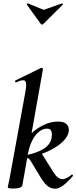

<svg xmlns="http://www.w3.org/2000/svg" viewBox="-20 -1138 464 1167"><path d="M60 8Q41 8 34 5.5Q27 3 27 0Q27 -4 32.5 -26Q38 -48 42 -74L136 -589Q144 -637 131.5 -647Q119 -657 78 -637Q74 -636 72 -642Q70 -648 74 -649L229 -725Q233 -727 237.5 -724Q242 -721 241 -717L150 -205L116 -12Q111 8 60 8ZM317 9Q291 9 271.5 -5.5Q252 -20 228 -58L170 -154Q160 -172 151.5 -175.5Q143 -179 123 -173L228 -214L298 -102Q319 -68 333 -58.5Q347 -49 360 -49Q370 -49 384 -55.5Q398 -62 414 -75Q418 -79 422 -74.5Q426 -70 422 -67Q356 9 317 9ZM123 -173V-191Q181 -203 218.5 -219.5Q256 -236 274.5 -258.5Q293 -281 295 -311Q297 -332 290.5 -344Q284 -356 267 -356Q227 -356 195 -314.5Q163 -273 150 -205L104 -243Q128 -287 164.5 -322Q201 -357 244.5 -378Q288 -399 331 -399Q363 -399 377.5 -389Q392 -379 396 -365Q400 -351 398 -339Q393 -307 359 -274.5Q325 -242 265.5 -215.5Q206 -189 123 -173ZM227 -994 143 -1110Q142 -1112 145 -1115.5Q148 -1119 151 -1117L245 -1078L356 -1117Q358 -1118 361 -1115Q364 -1112 362 -1110L245 -994Q234 -983 227 -994Z"/></svg>

Font: Cormorant Light
Style: Bold Italic
Weight: 700
Italic angle: -10°
Version: Version 4.000